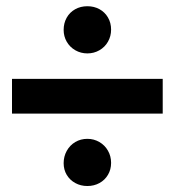

<svg xmlns="http://www.w3.org/2000/svg" viewBox="-20 -624 575 632"><path d="M189.5 -525.4Q189.5 -547.9 199.5 -565.7Q209.5 -583.5 227.3 -593.5Q245.1 -603.5 267.6 -603.5Q289.6 -603.5 307.4 -593.8Q325.2 -584 335.4 -566.4Q345.7 -548.8 345.7 -526.4Q345.7 -504.9 335.4 -486.8Q325.2 -468.8 307.1 -458.5Q289.1 -448.2 267.6 -448.2Q246.1 -448.2 228 -458.5Q210 -468.8 199.7 -486.6Q189.5 -504.4 189.5 -525.4ZM189.5 -86.9Q189.5 -108.9 199.7 -127.4Q210 -146 227.8 -156.5Q245.6 -167 267.6 -167Q289.1 -167 307.1 -156.5Q325.2 -146 335.4 -127.9Q345.7 -109.9 345.7 -87.9Q345.7 -65.9 335.4 -48.6Q325.2 -31.2 307.4 -21.5Q289.6 -11.7 267.6 -11.7Q245.6 -11.7 227.8 -21.5Q210 -31.2 199.7 -48.3Q189.5 -65.4 189.5 -86.9ZM19.5 -364.3H515.6V-250H19.5Z"/></svg>

Font: Reddit Sans Strawberry
Style: Bold
Weight: 700
Designer: Stephen Hutchings
Foundry: Reddit
Version: Version 1.013